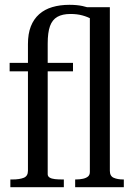

<svg xmlns="http://www.w3.org/2000/svg" viewBox="-20 -777 555 797"><path d="M20 -516H283V-481H20ZM292 0V-32H294Q311 -32 324.5 -35Q338 -38 345.5 -44.5Q353 -51 353 -63V-711L292 -747H436V-68Q436 -46 452 -39Q468 -32 492 -32H494V0ZM245 0H23V-32H31Q61 -32 78.5 -39Q96 -46 96 -68V-594Q96 -637 108 -667.5Q120 -698 142.5 -718Q165 -738 197 -747.5Q229 -757 268 -757Q299 -757 322.5 -752Q346 -747 364.5 -739Q383 -731 395 -722L388 -677Q377 -688 360.5 -697.5Q344 -707 322 -713Q300 -719 273 -719Q239 -719 218 -707Q197 -695 187.5 -668.5Q178 -642 178 -596V-54Q178 -45 186 -40Q194 -35 208 -33.5Q222 -32 239 -32H245Z"/></svg>

Font: Roboto Serif 120pt ExtraCondensed
Style: Regular
Weight: 400
Width: 2
Designer: Greg Gazdowicz
Foundry: Commercial Type
Version: Version 1.008